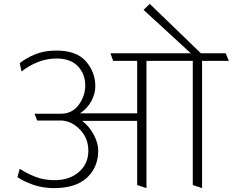

<svg xmlns="http://www.w3.org/2000/svg" viewBox="-20 -955 1201 991"><path d="M688 0V-331H404Q441 -303 464 -259.5Q487 -216 487 -179Q487 -92 429 -38Q371 16 258 16Q201 16 151 -1.5Q101 -19 70 -41L82 -84Q119 -59 164 -42Q209 -25 261 -25Q339 -25 387.5 -67.5Q436 -110 436 -177Q436 -241 393.5 -285.5Q351 -330 297 -333H172L158 -368H294Q353 -368 386.5 -414Q420 -460 420 -514Q420 -573 382 -613Q344 -653 272 -653Q221 -653 175 -634.5Q129 -616 91 -586L82 -629Q114 -655 161 -674.5Q208 -694 271 -694Q375 -694 423.5 -638.5Q472 -583 472 -509Q472 -472 452 -434Q432 -396 393 -370H688V-641H564L550 -680H965L721 -904L753 -935L1017 -680H1145L1161 -641H1023V16L975 0V-641H736V16Z"/></svg>

Font: Palanquin Thin
Style: Regular
Weight: 250
Designer: Pria Ravichandran
Version: Version 1.001